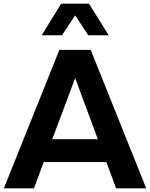

<svg xmlns="http://www.w3.org/2000/svg" viewBox="-20 -1020 814 1040"><path d="M387.2 -937 315.9 -829.1H206.1L311 -1000H461.9L568.8 -829.1H458ZM608.9 0 556.2 -142.1H216.8L164.1 0H1L301.8 -750H471.2L772 0ZM263.2 -266.1H509.8L387.2 -597.2Z"/></svg>

Font: Orkney
Style: Bold
Weight: 700
Designer: Samuel Oakes and Alfredo Marco Pradil
Foundry: Alfredo Marco Pradil
Version: 1.0